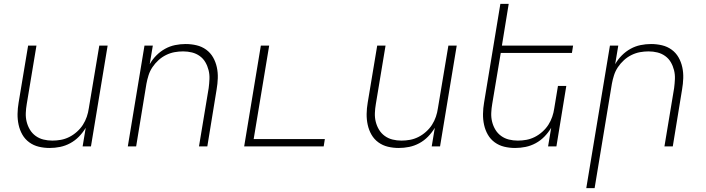

<svg xmlns="http://www.w3.org/2000/svg" viewBox="-20 -755 3640 990"><path d="M236 8Q207 8 180 1.5Q153 -5 131 -21Q109 -37 95.5 -60.5Q82 -84 76 -111.5Q70 -139 70.5 -168Q71 -197 76 -226L125 -520H168L118 -219Q114 -196 113 -172.5Q112 -149 117.5 -127Q123 -105 134.5 -86Q146 -67 164 -54Q182 -41 204 -35.5Q226 -30 250 -30Q272 -30 294 -34Q316 -38 337 -48.5Q358 -59 376.5 -75.5Q395 -92 407.5 -111.5Q420 -131 427.5 -153Q435 -175 438 -197L492 -520H535L449 0H406L422 -96Q407 -71 387 -50.5Q367 -30 342 -16.5Q317 -3 290 2.5Q263 8 236 8Z M639 0 725 -520H768L752 -424Q766 -449 786.5 -469.5Q807 -490 831.5 -503.5Q856 -517 883 -522.5Q910 -528 937 -528Q966 -528 993.5 -521.5Q1021 -515 1043 -499Q1065 -483 1078.5 -459.5Q1092 -436 1098 -408.5Q1104 -381 1103 -352Q1102 -323 1097 -294L1049 0H1006L1056 -301Q1059 -324 1060 -347.5Q1061 -371 1055.5 -393Q1050 -415 1039 -434Q1028 -453 1010 -466Q992 -479 970 -484.5Q948 -490 924 -490Q902 -490 880 -486Q858 -482 836.5 -471.5Q815 -461 797 -444.5Q779 -428 766 -408.5Q753 -389 746 -367Q739 -345 735 -323L682 0Z M1239 0 1325 -520H1368L1288 -38H1655L1649 0Z M2036 8Q2007 8 1980 1.5Q1953 -5 1931 -21Q1909 -37 1895.5 -60.5Q1882 -84 1876 -111.5Q1870 -139 1870.5 -168Q1871 -197 1876 -226L1925 -520H1968L1918 -219Q1914 -196 1913 -172.5Q1912 -149 1917.5 -127Q1923 -105 1934.5 -86Q1946 -67 1964 -54Q1982 -41 2004 -35.5Q2026 -30 2050 -30Q2072 -30 2094 -34Q2116 -38 2137 -48.5Q2158 -59 2176.5 -75.5Q2195 -92 2207.5 -111.5Q2220 -131 2227.5 -153Q2235 -175 2238 -197L2292 -520H2335L2249 0H2206L2222 -96Q2207 -71 2187 -50.5Q2167 -30 2142 -16.5Q2117 -3 2090 2.5Q2063 8 2036 8Z M2636 8Q2607 8 2580 1.5Q2553 -5 2531 -21Q2509 -37 2495.5 -60.5Q2482 -84 2476 -111.5Q2470 -139 2470.5 -168Q2471 -197 2476 -226L2560 -735H2603L2568 -520H2935L2929 -482H2562L2518 -219Q2514 -196 2513 -172.5Q2512 -149 2517.5 -127Q2523 -105 2534.5 -86Q2546 -67 2564 -54Q2582 -41 2604 -35.5Q2626 -30 2650 -30Q2672 -30 2694 -34Q2716 -38 2737 -48.5Q2758 -59 2776.5 -75.5Q2795 -92 2807.5 -111.5Q2820 -131 2827.5 -153Q2835 -175 2838 -197L2857 -312H2900L2849 0H2806L2822 -96Q2807 -71 2787 -50.5Q2767 -30 2742 -16.5Q2717 -3 2690 2.5Q2663 8 2636 8Z M3003 215 3125 -520H3168L3152 -424Q3166 -449 3186.5 -469.5Q3207 -490 3231.5 -503.5Q3256 -517 3283 -522.5Q3310 -528 3337 -528Q3366 -528 3393.5 -521.5Q3421 -515 3443 -499Q3465 -483 3478.5 -459.5Q3492 -436 3498 -408.5Q3504 -381 3503 -352Q3502 -323 3497 -294L3449 0H3406L3456 -301Q3459 -324 3460 -347.5Q3461 -371 3455.5 -393Q3450 -415 3439 -434Q3428 -453 3410 -466Q3392 -479 3370 -484.5Q3348 -490 3324 -490Q3302 -490 3280 -486Q3258 -482 3236.5 -471.5Q3215 -461 3197 -444.5Q3179 -428 3166 -408.5Q3153 -389 3146 -367Q3139 -345 3135 -323L3046 215Z"/></svg>

Font: Iosevka XLt Ex Obl
Style: Regular
Weight: 200
Width: 7
Italic angle: -9°
Monospace: yes
Designer: Belleve Invis
Foundry: Belleve Invis
Version: Version 32.5.0; ttfautohint (v1.8.4)